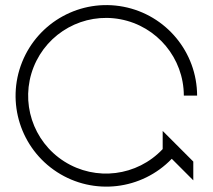

<svg xmlns="http://www.w3.org/2000/svg" viewBox="-20 -720 820 740"><path d="M607 -145.2 606.9 -145.3C508.2 -40.5 349.1 -20.6 227.6 -97.8C106.1 -174.9 56.6 -327.5 109.5 -461.3C162.5 -595.1 303 -672.5 444.4 -645.7C585.7 -618.9 688.2 -495.5 688.5 -351.6H739.7C739.2 -519 620.1 -662.6 455.7 -694.1C291.2 -725.6 127.5 -636.1 65.2 -480.7C2.9 -325.4 59.4 -147.6 200 -56.7C340.6 34.2 525.9 12.7 642 -108L725 -24.9V-97.3L607 -215.4Z"/></svg>

Font: Expanse
Style: Expanse
Weight: 400
Designer: Ryan Lin
Version: Version 1.0